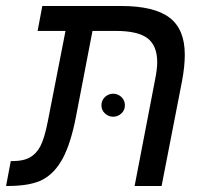

<svg xmlns="http://www.w3.org/2000/svg" viewBox="-51 -619 671 639"><path d="M167 -516.1H74.2L89.8 -599.1H351.1Q461.9 -599.1 512.9 -560.5Q564 -522 564 -437Q564 -398.4 555.2 -351.1L486.8 0H397L464.8 -352.1Q472.2 -388.7 472.2 -412.1Q472.2 -466.8 440.2 -491.5Q408.2 -516.1 334 -516.1H256.8L202.1 -231.9Q185.1 -143.6 158.7 -93.5Q132.3 -43.5 92 -21.7Q51.8 0 -25.9 0H-30.8L-15.1 -83H-6.8Q26.9 -83 48.3 -95Q69.8 -106.9 83.3 -132.3Q96.7 -157.7 107.9 -213.9ZM286.6 -268.1Q286.6 -285.2 298.3 -296.1Q310.1 -307.1 325.7 -307.1Q341.3 -307.1 353 -296.1Q364.7 -285.2 364.7 -268.1Q364.7 -252.4 353 -241.5Q341.3 -230.5 325.7 -230.5Q310.1 -230.5 298.3 -241.5Q286.6 -252.4 286.6 -268.1Z"/></svg>

Font: Cousine
Style: Italic
Weight: 400
Italic angle: -12°
Monospace: yes
Designer: Steve Matteson
Foundry: Monotype Imaging Inc.
Version: Version 1.21